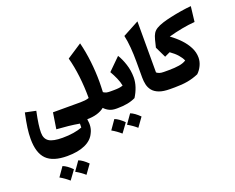

<svg xmlns="http://www.w3.org/2000/svg" viewBox="-194 -1153 2524 2060"><g transform="rotate(-20 1068.0 -123.0)"><path d="M193.8 -272.5Q175.8 -187 168.2 -130.6Q160.6 -74.2 160.6 -34.7Q160.6 35.6 206.8 66.2Q252.9 96.7 360.8 96.7Q428.7 96.7 485.8 87.4Q543 78.1 585.9 61.5L586.9 17.1Q526.4 6.3 461.9 -0.7Q397.5 -7.8 327.6 -12.2L356.4 -195.8H671.9V0H676.8Q685.1 49.3 680.4 86.4Q675.8 123.5 658.7 155.8Q627.4 225.1 546.1 261.7Q464.8 298.3 341.8 298.3Q180.2 298.3 106.7 225.1Q33.2 151.9 33.2 -8.8Q33.2 -66.9 42.2 -133.1Q51.3 -199.2 72.3 -297.9ZM182.1 484.9Q188.5 475.6 254.9 380.9Q302.2 398.4 358.9 455.1Q339.8 481.9 321.3 507.1Q302.7 532.2 284.2 557.6Q236.8 515.6 182.1 484.9ZM361.8 484.9Q415 410.6 435.1 380.9Q482.4 398.9 538.6 455.1Q517.6 485.4 464.8 557.6Q424.3 520.5 361.8 484.9Z M882.8 -791.5Q910.2 -682.6 923.6 -564.7Q937 -446.8 937 -332.5Q937 -310.5 936 -279.5Q935.1 -248.5 933.6 -215.8Q953.1 -202.6 970.2 -199.2Q987.3 -195.8 1007.3 -195.8H1007.8V0H1007.3Q963.9 0 931.2 -15.6Q898.4 -31.2 874 -58.1Q801.8 0 671.9 0Q661.1 0 655.8 -8.1Q650.4 -16.1 650.4 -38.6V-157.2Q650.4 -179.7 655.8 -187.7Q661.1 -195.8 671.9 -195.8Q697.8 -195.8 722.7 -198.7Q747.6 -201.7 768.6 -209Q768.6 -336.9 754.2 -458.3Q739.7 -579.6 712.4 -679.7Z M877.4 201.2Q883.8 191.9 950.2 97.2Q997.6 114.7 1054.2 171.4Q1035.2 198.2 1016.6 223.4Q998 248.5 979.5 273.9Q932.1 231.9 877.4 201.2ZM1057.1 201.2Q1110.4 127 1130.4 97.2Q1177.7 115.2 1233.9 171.4Q1212.9 201.7 1160.2 273.9Q1119.6 236.8 1057.1 201.2ZM1007.8 0Q997.1 0 991.7 -8.1Q986.3 -16.1 986.3 -38.6V-157.2Q986.3 -179.7 991.7 -187.7Q997.1 -195.8 1007.8 -195.8H1054.2Q1085.4 -195.8 1111.3 -199Q1137.2 -202.1 1156.7 -210.4Q1148.9 -252.4 1128.2 -299.3Q1107.4 -346.2 1082 -390.1L1219.7 -525.9Q1251.5 -475.6 1275.1 -403.1Q1298.8 -330.6 1298.8 -252.4Q1298.8 -200.2 1280.8 -145.8Q1262.7 -91.3 1230.5 -40Q1187 -19 1136.2 -9.5Q1085.4 0 1023.9 0Z M1541.5 -802.7V-219.7Q1555.7 -208 1574.7 -201.9Q1593.8 -195.8 1623.5 -195.8H1624V0H1623.5Q1545.4 0 1497.8 -18.6Q1450.2 -37.1 1425.3 -68.4Q1400.4 -99.6 1391.8 -138.4Q1383.3 -177.2 1383.3 -217.3V-401.4Q1383.3 -483.9 1377 -562Q1370.6 -640.1 1356.4 -703.6Z M2135.7 -760.7 2115.2 -586.9Q2046.4 -582 1967.3 -567.1Q1888.2 -552.2 1812 -530.8Q1871.1 -488.3 1919.2 -438Q1967.3 -387.7 1996.1 -331.3Q2024.9 -274.9 2024.9 -214.4Q2024.9 -168.9 2003.9 -124.5Q1982.9 -80.1 1950.2 -49.8Q1888.2 -22.9 1824.2 -11.5Q1760.3 0 1677.7 0H1624Q1613.3 0 1607.9 -8.1Q1602.5 -16.1 1602.5 -38.6V-157.2Q1602.5 -179.7 1607.9 -187.7Q1613.3 -195.8 1624 -195.8H1678.2Q1748 -195.8 1798.1 -204.1Q1848.1 -212.4 1879.4 -233.4Q1864.3 -268.6 1833.7 -303.2Q1803.2 -337.9 1752.9 -373.5L1691.4 -344.7L1631.3 -469.7L1652.3 -555.2Q1662.6 -595.7 1678.2 -621.1Q1693.8 -646.5 1722.2 -663.8Q1750.5 -681.2 1798.3 -696.8Q1838.4 -710 1897.2 -722.9Q1956.1 -735.8 2019.5 -746.1Q2083 -756.3 2135.7 -760.7Z"/></g></svg>

Font: Pinar DS1 ExtraBold
Style: Regular
Weight: 800
Designer: Amin Abedi
Version: Version 3.000